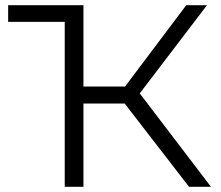

<svg xmlns="http://www.w3.org/2000/svg" viewBox="-20 -720 853 740"><path d="M708.6 0 438.8 -349.1 499.3 -385.4 793.1 0ZM229.5 0V-635.7H11.4V-700H301.6V0ZM278.9 -320.9V-386.4H498.2V-320.9ZM505 -342.2 437.7 -354.2 697.8 -700H777.8Z"/></svg>

Font: Montserrat Thin
Style: Regular
Weight: 100
Designer: Julieta Ulanovsky
Foundry: Julieta Ulanovsky
Version: Version 9.000